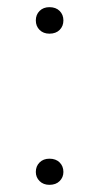

<svg xmlns="http://www.w3.org/2000/svg" viewBox="-20 -511 277 536"><path d="M118 5Q101 5 90.5 -5.5Q80 -16 80 -31Q80 -47 90.5 -57.5Q101 -68 118 -68Q136 -68 146.5 -57.5Q157 -47 157 -31Q157 -16 146.5 -5.5Q136 5 118 5ZM118 -417Q101 -417 90.5 -427.5Q80 -438 80 -454Q80 -470 90.5 -480.5Q101 -491 118 -491Q136 -491 146.5 -480.5Q157 -470 157 -454Q157 -438 146.5 -427.5Q136 -417 118 -417Z"/></svg>

Font: Celebes Light
Style: Regular
Weight: 300
Designer: Anugrah Pasau
Foundry: Lafontype
Version: Version 1.000; ttfautohint (v1.8.4)